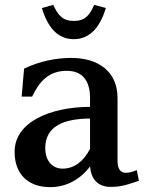

<svg xmlns="http://www.w3.org/2000/svg" viewBox="-20 -754 605 789"><path d="M272 -516C210 -516 141 -502 79 -472L69 -357H112C143 -422 182 -463 255 -463C315 -463 350 -426 350 -352V-315C186 -314 40 -253 40 -130C40 -37 97 15 186 15C253 15 310 -17 350 -70C354 -19 381 14 435 14C465 14 488 11 551 -11L542 -55C521 -46 509 -44 496 -44C475 -44 463 -61 463 -92V-351C463 -459 386 -516 272 -516ZM152 -721 199 -734C218 -692 237 -668 283 -668C330 -668 349 -692 367 -734L415 -721C394 -652 356 -593 283 -593C210 -593 173 -652 152 -721ZM166 -146C166 -233 238 -266 350 -267V-142C323 -90 284 -61 237 -61C195 -61 166 -93 166 -146Z"/></svg>

Font: LT Superior Serif Semibold
Style: Regular
Weight: 600
Designer: Daniel Lyons
Foundry: LyonsType
Version: Version 2.120;FEAKit 1.0